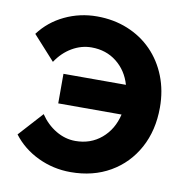

<svg xmlns="http://www.w3.org/2000/svg" viewBox="-83 -812 891 908"><g transform="rotate(10 363.0 -357.5)"><path d="M314 16Q231 16 157.5 -19Q84 -54 37 -116L142 -232Q173 -186 217.5 -159.5Q262 -133 311 -133Q384 -133 436 -177Q488 -221 505 -294H201V-436H501Q482 -502 431.5 -542Q381 -582 311 -582Q262 -582 217.5 -556Q173 -530 142 -483L37 -599Q84 -662 156.5 -696.5Q229 -731 311 -731Q391 -731 458.5 -703.5Q526 -676 575 -626Q624 -576 651 -507.5Q678 -439 678 -358Q678 -248 632 -163.5Q586 -79 504 -31.5Q422 16 314 16Z"/></g></svg>

Font: Wix Madefor Text ExtraBold
Style: Regular
Weight: 800
Designer: Dalton Maag Ltd
Foundry: Dalton Maag Ltd
Version: Version 3.100